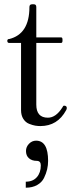

<svg xmlns="http://www.w3.org/2000/svg" viewBox="-20 -578 344 894"><path d="M168 9Q156 9 144 7Q132 5 115.5 -1.5Q99 -8 88.5 -24.5Q78 -41 78 -65V-378H23Q14 -378 14 -388Q14 -392 16 -394Q18 -396 19 -396Q20 -396 22 -396Q117 -419 117 -545Q117 -558 129 -558H138Q149 -558 149 -545V-404H264Q271 -404 271 -394V-388Q271 -378 264 -378H149V-91Q149 -30 203 -30Q240 -30 270 -77Q274 -86 278 -86Q291 -86 291 -75Q291 -70 288 -65Q248 9 168 9ZM100 296V268Q133 268 151.5 247Q170 226 170 192Q170 171 151 171Q129 171 115 159Q101 147 101 125Q101 106 115 91.5Q129 77 148 77Q204 77 204 171Q204 191 199.5 210.5Q195 230 185 250.5Q175 271 153 283.5Q131 296 100 296Z"/></svg>

Font: HK Venetian
Style: Regular
Weight: 400
Designer: Alfredo Marco Pradil
Foundry: Alfredo Marco Pradil
Version: Version 1.000;PS 001.000;hotconv 1.0.88;makeotf.lib2.5.64775